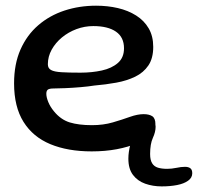

<svg xmlns="http://www.w3.org/2000/svg" viewBox="-20 -500 699 678"><path d="M303.7 34.6Q219.4 34.6 157.8 9.1Q96.2 -16.5 63 -69.7Q29.7 -122.9 29.7 -205.6Q29.7 -273.9 52.4 -325.2Q75.1 -376.4 115 -410.8Q154.8 -445.2 207.4 -462.6Q259.9 -479.9 319.3 -479.9Q359.9 -479.9 396.2 -471.5Q432.6 -463 460.8 -445.2Q489 -427.4 505.1 -399.8Q521.1 -372.3 521.1 -334.4Q521.1 -294.2 504 -268.9Q486.9 -243.6 457.4 -229.2Q427.9 -214.9 390.6 -208.1Q353.2 -201.3 312.8 -197.9Q292.7 -194.6 264.6 -192.2Q236.4 -189.8 210.3 -188.7Q184.1 -187.6 169.6 -187.6Q154.7 -187.6 149.1 -183.6Q143.6 -179.6 143.6 -168.9Q143.6 -156.7 150.5 -139.7Q157.4 -122.8 170.4 -107.1Q194.3 -77.7 226 -67.8Q257.8 -58 304.7 -58Q344.9 -58 378.3 -67.8Q411.8 -77.6 438.7 -87.3Q465.7 -96.9 487.1 -96.9Q506.4 -96.9 517.6 -89.7Q528.8 -82.4 528.8 -61.5Q528.8 -42.4 511.6 -25Q494.4 -7.6 463.8 5.8Q433.3 19.2 392.3 26.9Q351.4 34.6 303.7 34.6ZM264.1 -243.4Q304.7 -243.4 339.6 -251.1Q374.6 -258.8 396.2 -277.6Q417.9 -296.4 417.9 -329.4Q417.9 -368.6 389.5 -388.2Q361.2 -407.9 309.5 -407.9Q278.9 -407.9 250 -397.2Q221.2 -386.4 198.5 -367.6Q175.8 -348.7 162.4 -324.5Q149 -300.2 149 -273Q149 -258.9 160.2 -252.8Q171.3 -246.6 196.7 -245Q222 -243.4 264.1 -243.4ZM550.9 158.2Q519.7 158.2 492.8 148.7Q465.8 139.1 449.6 117.7Q433.3 96.2 433.3 60.4Q433.3 36.9 440.5 9.7Q447.7 -17.5 458.9 -39.6Q468.5 -57.1 477.9 -66Q487.4 -75 503.2 -75Q517.9 -75 523.7 -68.4Q529.5 -61.8 529.5 -52.3Q529.5 -34.2 519.8 -13Q510.1 8.1 510.1 43.8Q510.1 65 517.2 76.5Q524.2 87.9 537.7 92.1Q551.2 96.2 570.2 96.2Q586.1 96.2 602.9 92.7Q619.6 89.1 633.2 89.1Q645.2 89.1 652 94.1Q658.9 99.1 658.9 111.9Q658.9 127.7 644.3 138.1Q629.8 148.6 605.4 153.4Q580.9 158.2 550.9 158.2Z"/></svg>

Font: Gluten Thin
Style: Regular
Weight: 100
Designer: Tyler Finck
Foundry: Etcetera Type Company
Version: Version 1.300